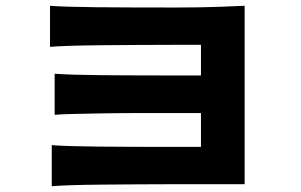

<svg xmlns="http://www.w3.org/2000/svg" viewBox="-20 -702 1040 664"><path d="M159 -58V-200Q212 -196 320 -195Q428 -194 592 -194H675V-311H602Q535 -311 467.5 -311Q400 -311 340.5 -310Q281 -309 236.5 -308Q192 -307 169 -305V-447Q222 -443 330.5 -442Q439 -441 602 -441H675V-547H586Q519 -547 451.5 -546.5Q384 -546 324.5 -545.5Q265 -545 220.5 -543.5Q176 -542 153 -540V-682Q206 -678 314.5 -677Q423 -676 586 -676Q674 -676 739.5 -678.5Q805 -681 826 -682V-65H592Q525 -65 457.5 -64.5Q390 -64 330.5 -63.5Q271 -63 226 -61.5Q181 -60 159 -58Z"/></svg>

Font: Zen Kaku Gothic New Black
Style: Regular
Weight: 900
Designer: Yoshimichi Ohira
Foundry: Positype
Version: Version 1.001